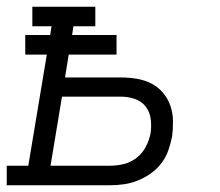

<svg xmlns="http://www.w3.org/2000/svg" viewBox="-33 -550 653 570"><path d="M-13 0V-58H51L106 -388H42V-446H116L120 -472H63V-530H250V-472H185L181 -446H313V-388H171L160 -320H327Q351 -320 374 -316Q397 -312 416.5 -302Q436 -292 450.5 -275Q465 -258 472.5 -237Q480 -216 480.5 -192Q481 -168 478 -145Q474 -125 467 -104.5Q460 -84 446.5 -66Q433 -48 414.5 -35Q396 -22 376 -14Q356 -6 335 -3Q314 0 293 0ZM117 -58H293Q314 -58 334.5 -63Q355 -68 372.5 -81.5Q390 -95 400 -114.5Q410 -134 414 -154Q417 -175 414.5 -196Q412 -217 400 -233Q388 -249 368 -256Q348 -263 327 -263H151Z"/></svg>

Font: Iosevka Slab LtExObl
Style: Regular
Weight: 300
Width: 7
Italic angle: -9°
Monospace: yes
Designer: Belleve Invis
Foundry: Belleve Invis
Version: Version 11.1.0; ttfautohint (v1.8.3)